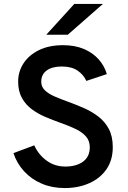

<svg xmlns="http://www.w3.org/2000/svg" viewBox="-20 -941 648 973"><path d="M308 12Q244 12 191.8 -10.2Q139.5 -32.5 102.8 -72.2Q66 -112 48 -165L153.5 -204.5Q175.5 -156.5 216.5 -126.8Q257.5 -97 311 -97Q367 -97 401 -122Q435 -147 435 -195Q435 -228 415 -250.2Q395 -272.5 361.5 -288.2Q328 -304 288 -318Q250.5 -331.5 212 -347.5Q173.5 -363.5 142 -386.8Q110.5 -410 91.2 -444.2Q72 -478.5 72 -528Q72 -578 99 -619.8Q126 -661.5 177 -686.8Q228 -712 300 -712Q359.5 -712 405 -692.8Q450.5 -673.5 480 -640.2Q509.5 -607 521.5 -565.5L417.5 -531Q404 -561.5 373.8 -582.8Q343.5 -604 293 -604Q244 -604 216.5 -583.8Q189 -563.5 189 -527Q189 -501 207.5 -483.2Q226 -465.5 257.2 -452Q288.5 -438.5 326 -425Q366 -410.5 405.8 -393Q445.5 -375.5 478.8 -350Q512 -324.5 531.8 -287Q551.5 -249.5 551.5 -195.5Q551.5 -129.5 519.5 -83.2Q487.5 -37 432.2 -12.5Q377 12 308 12ZM214.5 -765 356.5 -921H501.5L323.5 -765Z"/></svg>

Font: Overpass SemiBold
Style: Regular
Weight: 600
Designer: Delve Withrington, Dave Bailey, Thomas Jockin
Foundry: Delve Fonts LLC
Version: Version 4.000